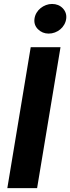

<svg xmlns="http://www.w3.org/2000/svg" viewBox="-20 -971 362 991"><path d="M138.5 -727.3H292.3L171.5 0H17.8ZM158 -874.3Q160.2 -890.6 168.5 -904.7Q176.8 -918.7 189.3 -928.8Q201.7 -938.9 217.2 -944.8Q232.6 -950.6 248.6 -950.6Q282.3 -950.6 304 -928.3Q325.6 -905.5 321.7 -874.3Q319.6 -858 311.4 -843.8Q303.3 -829.5 291 -819.4Q278.8 -809.3 263.3 -803.4Q247.9 -797.6 231.2 -797.6Q198.5 -797.6 175.8 -820.3Q153.8 -842.3 158 -874.3Z"/></svg>

Font: Inter P
Style: Bold Italic
Weight: 700
Italic angle: 9.39999°
Designer: Rasmus Andersson
Foundry: rsms
Version: Version 3.018;git-588b23468